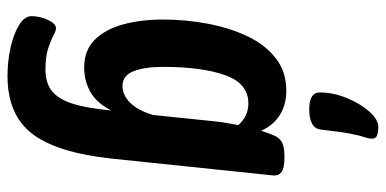

<svg xmlns="http://www.w3.org/2000/svg" viewBox="-278 -537 1027 511"><g transform="rotate(90 235.5 -281.5)"><path d="M182 212Q143 212 107 204Q71 196 47 181.5Q23 167 23 148Q23 126 33 104.5Q43 83 55 83Q62 83 75 90Q88 97 109.5 104Q131 111 165 111Q200 111 221.5 94.5Q243 78 255.5 40Q268 2 274 -64Q254 -25 224.5 -8.5Q195 8 160 8Q114 8 86 -20Q58 -48 45 -95.5Q32 -143 32 -202Q32 -262 43 -320.5Q54 -379 76.5 -426.5Q99 -474 135 -502Q171 -530 221 -530Q259 -530 286.5 -512.5Q314 -495 328 -463Q332 -474 334.5 -482Q337 -490 340 -496Q347 -513 360 -519Q373 -525 394 -525H401Q427 -525 437.5 -517.5Q448 -510 447 -496L402 -64Q386 82 335.5 147Q285 212 182 212ZM209 -94Q233 -94 253.5 -114.5Q274 -135 286 -175L303 -340Q305 -359 308 -375Q311 -391 313 -402Q290 -429 255 -429Q202 -429 180 -367Q158 -305 158 -203Q158 -153 169.5 -123.5Q181 -94 209 -94ZM271 -591Q226 -591 226 -619Q226 -654 240.5 -690Q255 -726 276.5 -750.5Q298 -775 319 -775Q329 -775 339 -772Q349 -769 349 -759Q349 -749 345 -738Q341 -727 336 -701.5Q331 -676 325 -623Q322 -591 271 -591Z"/></g></svg>

Font: Asap Condensed Condensed SemiBold
Style: Italic
Weight: 600
Width: 3
Italic angle: -6°
Designer: Pablo Cosgaya
Foundry: Omnibus-Type
Version: Version 3.001; ttfautohint (v1.8.4.7-5d5b)